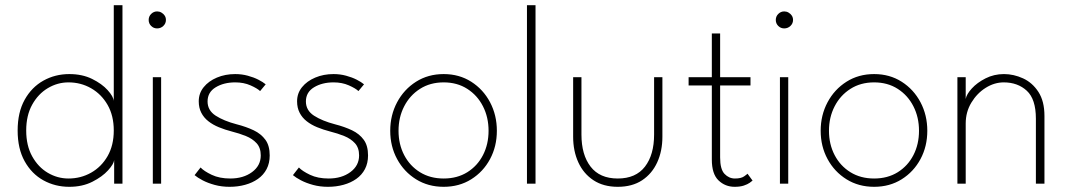

<svg xmlns="http://www.w3.org/2000/svg" viewBox="-20 -708 4120 740"><path d="M247 12Q192.5 12 147.2 -13Q102 -38 75 -86.5Q48 -135 48 -205Q48 -275 75 -323.5Q102 -372 147.2 -397.2Q192.5 -422.5 247 -422.5Q297 -422.5 335 -403.8Q373 -385 395 -360.5Q417 -336 418.5 -319V-688H452V0H420V-91Q418.5 -76 396.5 -51.5Q374.5 -27 336 -7.5Q297.5 12 247 12ZM244 -20Q291.5 -20 331.2 -42.5Q371 -65 394.8 -106.5Q418.5 -148 418.5 -205Q418.5 -262 394.8 -303.5Q371 -345 331.2 -367.8Q291.5 -390.5 244 -390.5Q201.5 -390.5 164.2 -368.2Q127 -346 104 -304.5Q81 -263 81 -205Q81 -147 104 -105.5Q127 -64 164.2 -42Q201.5 -20 244 -20Z M569 0V-410.5H601V0ZM585.5 -598.5Q572 -598.5 562.5 -608Q553 -617.5 553 -631Q553 -645 562.8 -654.5Q572.5 -664 585.5 -664Q594.5 -664 602.2 -659.5Q610 -655 614.8 -647.8Q619.5 -640.5 619.5 -631Q619.5 -617.5 609.5 -608Q599.5 -598.5 585.5 -598.5Z M886.5 -422.5Q912 -422.5 935 -416.2Q958 -410 976 -400.8Q994 -391.5 1004 -383L982.5 -357Q971.5 -367.5 945.5 -379Q919.5 -390.5 886.5 -390.5Q842.5 -390.5 811.2 -371.5Q780 -352.5 780 -317Q780 -282.5 811.2 -262.2Q842.5 -242 892 -229Q929 -219.5 957.8 -205.8Q986.5 -192 1003 -169.2Q1019.5 -146.5 1019.5 -109Q1019.5 -79 1007.5 -56.2Q995.5 -33.5 974.2 -18.5Q953 -3.5 925 4.2Q897 12 865 12Q834.5 12 807.8 4.8Q781 -2.5 761 -13Q741 -23.5 730 -33L753 -62.5Q766 -48.5 796 -34.2Q826 -20 867.5 -20Q918 -20 951.5 -44.8Q985 -69.5 985 -109Q985 -138.5 969 -156Q953 -173.5 927.5 -183.8Q902 -194 874 -201Q847 -208 823.8 -217.5Q800.5 -227 783 -240.8Q765.5 -254.5 755.8 -273.5Q746 -292.5 746 -317.5Q746 -348.5 765 -372Q784 -395.5 816 -409Q848 -422.5 886.5 -422.5Z M1265.5 -422.5Q1291 -422.5 1314 -416.2Q1337 -410 1355 -400.8Q1373 -391.5 1383 -383L1361.5 -357Q1350.5 -367.5 1324.5 -379Q1298.5 -390.5 1265.5 -390.5Q1221.5 -390.5 1190.2 -371.5Q1159 -352.5 1159 -317Q1159 -282.5 1190.2 -262.2Q1221.5 -242 1271 -229Q1308 -219.5 1336.8 -205.8Q1365.5 -192 1382 -169.2Q1398.5 -146.5 1398.5 -109Q1398.5 -79 1386.5 -56.2Q1374.5 -33.5 1353.2 -18.5Q1332 -3.5 1304 4.2Q1276 12 1244 12Q1213.5 12 1186.8 4.8Q1160 -2.5 1140 -13Q1120 -23.5 1109 -33L1132 -62.5Q1145 -48.5 1175 -34.2Q1205 -20 1246.5 -20Q1297 -20 1330.5 -44.8Q1364 -69.5 1364 -109Q1364 -138.5 1348 -156Q1332 -173.5 1306.5 -183.8Q1281 -194 1253 -201Q1226 -208 1202.8 -217.5Q1179.5 -227 1162 -240.8Q1144.5 -254.5 1134.8 -273.5Q1125 -292.5 1125 -317.5Q1125 -348.5 1144 -372Q1163 -395.5 1195 -409Q1227 -422.5 1265.5 -422.5Z M1690 12Q1630 12 1583.5 -17Q1537 -46 1510.5 -95Q1484 -144 1484 -204Q1484 -264 1510.5 -313.8Q1537 -363.5 1583.5 -393Q1630 -422.5 1690 -422.5Q1750 -422.5 1796.2 -393Q1842.5 -363.5 1868.8 -313.8Q1895 -264 1895 -204Q1895 -144 1868.8 -95Q1842.5 -46 1796.2 -17Q1750 12 1690 12ZM1690 -20Q1742 -20 1781 -44.2Q1820 -68.5 1841.5 -110.2Q1863 -152 1863 -204Q1863 -256 1841.5 -298.2Q1820 -340.5 1781 -365.5Q1742 -390.5 1690 -390.5Q1638 -390.5 1598.8 -365.5Q1559.5 -340.5 1537.8 -298.2Q1516 -256 1516 -204Q1516 -152 1537.8 -110.2Q1559.5 -68.5 1598.8 -44.2Q1638 -20 1690 -20Z M2044 0H2011V-688H2044Z M2221 -189.5Q2221 -111.5 2256.2 -65.8Q2291.5 -20 2361 -20Q2430.5 -20 2465.8 -65.8Q2501 -111.5 2501 -189.5V-410.5H2533V-181Q2533 -126 2513 -82.2Q2493 -38.5 2454.8 -13.2Q2416.5 12 2361 12Q2306 12 2267.5 -13.2Q2229 -38.5 2209 -82.2Q2189 -126 2189 -181V-410.5H2221Z M2634 -410.5H2723.5V-579H2755.5V-410.5H2872.5V-378.5H2755.5V-101Q2755.5 -55.5 2772.5 -37.8Q2789.5 -20 2812.5 -20Q2836 -20 2847.5 -28Q2859 -36 2861 -38.5L2880.5 -12Q2878 -9.5 2869.5 -3.5Q2861 2.5 2846.8 7.2Q2832.5 12 2811.5 12Q2775 12 2749.2 -12.8Q2723.5 -37.5 2723.5 -93V-378.5H2634Z M2986 0V-410.5H3018V0ZM3002.5 -598.5Q2989 -598.5 2979.5 -608Q2970 -617.5 2970 -631Q2970 -645 2979.8 -654.5Q2989.5 -664 3002.5 -664Q3011.5 -664 3019.2 -659.5Q3027 -655 3031.8 -647.8Q3036.5 -640.5 3036.5 -631Q3036.5 -617.5 3026.5 -608Q3016.5 -598.5 3002.5 -598.5Z M3349 12Q3289 12 3242.5 -17Q3196 -46 3169.5 -95Q3143 -144 3143 -204Q3143 -264 3169.5 -313.8Q3196 -363.5 3242.5 -393Q3289 -422.5 3349 -422.5Q3409 -422.5 3455.2 -393Q3501.5 -363.5 3527.8 -313.8Q3554 -264 3554 -204Q3554 -144 3527.8 -95Q3501.5 -46 3455.2 -17Q3409 12 3349 12ZM3349 -20Q3401 -20 3440 -44.2Q3479 -68.5 3500.5 -110.2Q3522 -152 3522 -204Q3522 -256 3500.5 -298.2Q3479 -340.5 3440 -365.5Q3401 -390.5 3349 -390.5Q3297 -390.5 3257.8 -365.5Q3218.5 -340.5 3196.8 -298.2Q3175 -256 3175 -204Q3175 -152 3196.8 -110.2Q3218.5 -68.5 3257.8 -44.2Q3297 -20 3349 -20Z M3849.5 -422.5Q3887 -422.5 3923 -406Q3959 -389.5 3982.2 -353.8Q4005.5 -318 4005.5 -261V0H3972.5V-250.5Q3972.5 -326 3937.5 -358.2Q3902.5 -390.5 3848.5 -390.5Q3812.5 -390.5 3779 -369.5Q3745.5 -348.5 3723.8 -312.5Q3702 -276.5 3702 -232V0H3670V-410.5H3702V-326.5Q3705 -344.5 3725.5 -367Q3746 -389.5 3778.5 -406Q3811 -422.5 3849.5 -422.5Z"/></svg>

Font: League Spartan Thin Thin
Style: Regular
Weight: 250
Version: Version 2.002